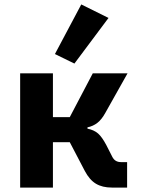

<svg xmlns="http://www.w3.org/2000/svg" viewBox="-20 -847 640 867"><path d="M71 -516H219V-318H295L399 -516H556L456 -338Q439 -307 419.5 -292Q400 -277 375 -272V-266Q405 -260 423 -244Q441 -228 460 -192L487 -139Q499 -115 526 -115H554V0H485Q442 0 413 -17.5Q384 -35 363 -75L295 -205H219V0H71ZM316 -560 228 -603 347 -827 470 -766Z"/></svg>

Font: iA Writer Mono V
Style: Regular
Weight: 400
Designer: Mike Abbink, Paul van der Laan, Pieter van Rosmalen
Foundry: Bold Monday
Version: Version 2.000